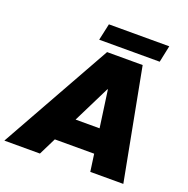

<svg xmlns="http://www.w3.org/2000/svg" viewBox="-185 -997 1110 1136"><g transform="rotate(20 370.0 -429.0)"><path d="M-37 0 355 -700H579L712 0H504L435 -494H432L187 0ZM200 -109 230 -261H550L519 -109ZM286 -753 309 -858H689L667 -753Z"/></g></svg>

Font: REM ExtraBold
Style: Italic
Weight: 800
Italic angle: -11°
Designer: Octavio Pardo
Foundry: Ashler Design
Version: Version 1.005;gftools[0.9.28]